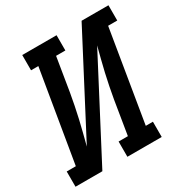

<svg xmlns="http://www.w3.org/2000/svg" viewBox="-176 -869 962 1003"><g transform="rotate(-30 304.5 -367.5)"><path d="M-7 0V-92H48L140 -643H96V-735H303V-643H247L214 -441Q208 -405 200.5 -368.5Q193 -332 185 -296Q177 -260 167.5 -224Q158 -188 149 -152L454 -735H616V-643H561L470 -92H513V0H306V-92H362L395 -294Q401 -330 408.5 -366.5Q416 -403 424 -439Q432 -475 441.5 -511Q451 -547 460 -583L155 0Z"/></g></svg>

Font: Iosevka Curly Slab SmBdExObl
Style: Regular
Weight: 600
Width: 7
Italic angle: -9°
Monospace: yes
Designer: Belleve Invis
Foundry: Belleve Invis
Version: Version 11.1.0; ttfautohint (v1.8.3)